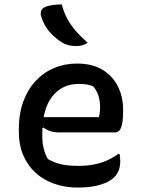

<svg xmlns="http://www.w3.org/2000/svg" viewBox="-20 -834 640 867"><path d="M328 -547Q395 -547 441 -520Q487 -493 511.5 -445.5Q536 -398 536 -338V-333Q536 -299 532 -277.5Q528 -256 520 -246Q512 -236 500 -236H248Q225 -236 207 -242Q189 -248 177 -258L159 -248L160 -305H427Q429 -315 430.5 -326Q432 -337 432 -347Q432 -378 424.5 -401.5Q417 -425 401 -444Q387 -450 372.5 -452.5Q358 -455 334 -455Q261 -455 216 -398.5Q171 -342 171 -229V-220Q171 -188 177.5 -162.5Q184 -137 196 -116Q223 -100 255 -92.5Q287 -85 334 -85Q369 -85 400 -90.5Q431 -96 459.5 -108Q488 -120 514 -139H520Q521 -132 522 -124.5Q523 -117 523 -108Q523 -82 516 -64.5Q509 -47 496 -34Q480 -18 454.5 -7.5Q429 3 398 8Q367 13 331 13Q274 13 225.5 -4Q177 -21 141 -53.5Q105 -86 85 -133Q65 -180 65 -240V-250Q65 -320 85 -375Q105 -430 141 -468.5Q177 -507 224.5 -527Q272 -547 328 -547ZM259 -814Q268 -779 283.5 -750Q299 -721 322 -694.5Q345 -668 376 -641Q365 -633 351.5 -629.5Q338 -626 324 -626Q305 -626 289 -630Q273 -634 257 -644Q237 -657 218.5 -674.5Q200 -692 186.5 -714Q173 -736 166 -760Q162 -772 165.5 -783.5Q169 -795 181 -801Q191 -806 202.5 -808.5Q214 -811 228.5 -812.5Q243 -814 259 -814Z"/></svg>

Font: Recursive Monospace Casual Medium
Style: Regular
Weight: 500
Version: Version 1.047